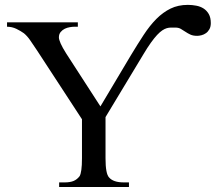

<svg xmlns="http://www.w3.org/2000/svg" viewBox="-20 -752 868 772"><path d="M827.6 -659.2Q827.6 -644.5 822 -634.5Q816.4 -624.5 808.1 -618.7Q799.8 -612.8 790.3 -610.4Q780.8 -607.9 772.9 -607.9Q756.3 -607.9 745.4 -613Q734.4 -618.2 725.1 -624.5Q715.8 -630.9 706.8 -636Q697.8 -641.1 685.1 -641.1H667.5Q659.2 -641.1 650.6 -638.7Q642.1 -636.2 632.6 -629.9Q623 -623.5 611.8 -611.6Q600.6 -599.6 586.7 -580.3Q572.8 -561 555.7 -532.2L404.3 -281.2V-115.7Q404.3 -53.2 418.5 -38.6Q435.5 -18.6 477.5 -18.6H498.5V0H217.8V-18.6H240.7Q261.7 -18.6 275.9 -24.4Q290 -30.3 300.3 -43.9Q304.7 -51.8 307.1 -69.1Q309.6 -86.4 309.6 -115.7V-272.5L128.9 -549.3Q112.8 -573.2 101.3 -590.1Q89.8 -606.9 76.2 -618.2Q63.5 -627.4 45.9 -636Q28.3 -644.5 8.3 -644.5V-662.1H293V-644.5H278.3Q271.5 -644.5 261 -642.8Q250.5 -641.1 240.7 -636.5Q231 -631.8 223.9 -623.3Q216.8 -614.7 216.8 -601.6Q216.8 -593.3 223.9 -577.1Q231 -561 246.1 -537.1L383.8 -324.2L505.4 -528.3Q532.7 -573.7 557.4 -611.3Q582 -648.9 608.6 -675.8Q635.3 -702.6 665.8 -717.5Q696.3 -732.4 735.4 -732.4Q752.4 -732.4 769 -729.2Q785.6 -726.1 798.6 -717.8Q811.5 -709.5 819.6 -695.3Q827.6 -681.2 827.6 -659.2Z"/></svg>

Font: Doulos SIL
Style: Regular
Weight: 400
Designer: Walt Agee, Victor Gaultney, Peter Martin, Debbi Hosken
Foundry: SIL International
Version: Version 4.110; 2011; Maintenance release